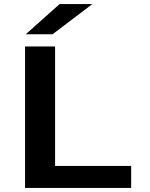

<svg xmlns="http://www.w3.org/2000/svg" viewBox="-20 -930 740 950"><path d="M104 0V-700H252.5V-109H629V0ZM240 -760.5H107.5L275 -910H437Z"/></svg>

Font: Trispace SemiExpanded SemiBold
Style: Regular
Weight: 600
Width: 6
Designer: Tyler Finck
Foundry: Etcetera Type Company
Version: Version 1.210; ttfautohint (v1.8.3)